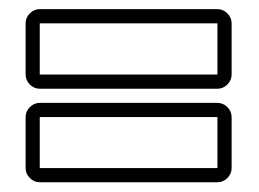

<svg xmlns="http://www.w3.org/2000/svg" viewBox="-20 -521 553 410"><path d="M64.9 -331.5Q52.7 -331.5 43.7 -340.6Q34.7 -349.6 34.7 -361.8V-471.2Q34.7 -483.4 43.7 -492.4Q52.7 -501.5 64.9 -501.5H444.3Q456.5 -501.5 465.6 -492.4Q474.6 -483.4 474.6 -471.2V-361.8Q474.6 -349.6 465.6 -340.6Q456.5 -331.5 444.3 -331.5ZM64.9 -131.8Q52.7 -131.8 43.7 -140.9Q34.7 -149.9 34.7 -162.1V-271Q34.7 -283.2 43.7 -292.2Q52.7 -301.3 64.9 -301.3H444.3Q456.5 -301.3 465.6 -292.2Q474.6 -283.2 474.6 -271V-162.1Q474.6 -149.9 465.6 -140.9Q456.5 -131.8 444.3 -131.8ZM444.3 -361.8V-471.2H64.9V-361.8ZM444.3 -162.1V-271H64.9V-162.1Z"/></svg>

Font: Akaash Gobhi Outlined
Style: Regular
Weight: 400
Designer: Kulbir Singh Thind, MD
Foundry: Punjab Online
Version: Version 1.200